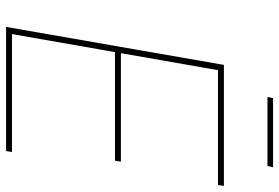

<svg xmlns="http://www.w3.org/2000/svg" viewBox="-160 -738 898 617"><g transform="rotate(90 288.5 -429.0)"><path d="M188 -700H577L574 -681H205L89 -19H468L465 0H66ZM142 -369H499L496 -350H139ZM295 -858H517L513 -840H291Z"/></g></svg>

Font: Fixel Italic Variable 20240409 Display Thin
Style: Italic
Weight: 100
Italic angle: -10°
Designer: AlfaBravo + MacPaw
Foundry: Kyrylo Tkachov, Marchela Mozhyna, Serhii Makarenko, Maria Weinstein, Zakhar Kryvoshyya
Version: Version 1.211;Glyphs 3.2 (3225)